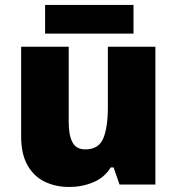

<svg xmlns="http://www.w3.org/2000/svg" viewBox="-20 -741 710 771"><path d="M604 -553.2V0H460L436 -68.8H424.8Q398.9 -27.3 354 -8.8Q309.1 9.8 257.8 9.8Q203.6 9.8 159.9 -11.2Q116.2 -32.2 90.6 -77.1Q64.9 -122.1 64.9 -192.9V-553.2H255.9V-251Q255.9 -197.3 271.2 -169.2Q286.6 -141.1 321.8 -141.1Q376 -141.1 394.5 -184.8Q413.1 -228.5 413.1 -311V-553.2ZM516.1 -721.2V-606H161.1V-721.2Z"/></svg>

Font: Open Sans ExtraBold
Style: Regular
Weight: 800
Designer: Monotype Design Team
Foundry: Monotype Imaging Inc.
Version: Version 3.003; ttfautohint (v1.8.4)